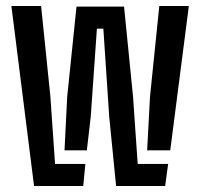

<svg xmlns="http://www.w3.org/2000/svg" viewBox="-20 -620 668 640"><path d="M367 0 344 -231.5 324.5 -524.5H303L282.5 -231.5L269.5 -119H195L204 -297.5L235 -598H393.5L423.5 -297.5L439 -73.5H540.5L530.5 0ZM93.5 0 18 -600H117L148 -297.5L163.5 -73.5H264.5L257.5 0ZM470.5 -119 480 -297.5 511 -600H609.5L547.5 -119Z"/></svg>

Font: Big Shoulders Stencil Text Thin SemiBold
Style: Regular
Weight: 600
Version: Version 2.001